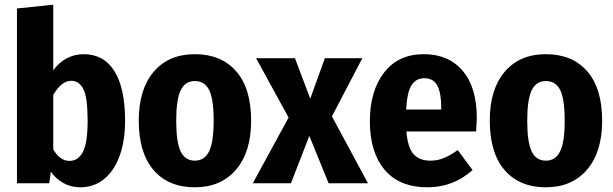

<svg xmlns="http://www.w3.org/2000/svg" viewBox="-20 -778 2604 815"><path d="M511 -265Q511 -181 488 -117Q465 -53 422 -18Q379 17 320 17Q282 17 250 -0.5Q218 -18 196 -49L189 0H52V-742L206 -758V-479Q228 -511 261.5 -529.5Q295 -548 335 -548Q421 -548 466 -475.5Q511 -403 511 -265ZM352 -265Q352 -364 334 -399.5Q316 -435 283 -435Q261 -435 241.5 -419Q222 -403 206 -375V-144Q219 -121 236.5 -108Q254 -95 275 -95Q312 -95 332 -133.5Q352 -172 352 -265Z M1046 -265Q1046 -133 982 -58Q918 17 807 17Q695 17 632 -56Q569 -129 569 -266Q569 -399 632.5 -473.5Q696 -548 807 -548Q919 -548 982.5 -475.5Q1046 -403 1046 -265ZM728 -266Q728 -174 747 -135Q766 -96 807 -96Q848 -96 867.5 -135.5Q887 -175 887 -265Q887 -357 868 -395.5Q849 -434 807 -434Q766 -434 747 -395Q728 -356 728 -266Z M1542 0H1375L1293 -201L1215 0H1053L1205 -279L1067 -531H1232L1297 -359L1359 -531H1518L1389 -284Z M2001 -220H1705Q1711 -150 1736 -123Q1761 -96 1807 -96Q1837 -96 1864 -107Q1891 -118 1923 -141L1986 -56Q1904 17 1795 17Q1675 17 1612.5 -57.5Q1550 -132 1550 -263Q1550 -391 1610 -469.5Q1670 -548 1779 -548Q1884 -548 1944 -477.5Q2004 -407 2004 -276Q2004 -268 2001 -220ZM1853 -320Q1853 -383 1836.5 -414.5Q1820 -446 1781 -446Q1746 -446 1727 -416.5Q1708 -387 1704 -313H1853Z M2536 -265Q2536 -133 2472 -58Q2408 17 2297 17Q2185 17 2122 -56Q2059 -129 2059 -266Q2059 -399 2122.5 -473.5Q2186 -548 2297 -548Q2409 -548 2472.5 -475.5Q2536 -403 2536 -265ZM2218 -266Q2218 -174 2237 -135Q2256 -96 2297 -96Q2338 -96 2357.5 -135.5Q2377 -175 2377 -265Q2377 -357 2358 -395.5Q2339 -434 2297 -434Q2256 -434 2237 -395Q2218 -356 2218 -266Z"/></svg>

Font: Fira Sans Condensed
Style: Bold
Weight: 700
Width: 3
Designer: bBox Type GmbH & Carrois Corporate GbR & Edenspiekermann AG
Foundry: bBox Type GmbH & Carrois Corporate GbR & Edenspiekermann AG
Version: Version 4.301